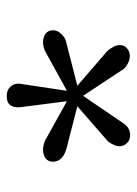

<svg xmlns="http://www.w3.org/2000/svg" viewBox="62 -813 407 571"><g transform="rotate(-90 265.5 -527.5)"><path d="M125 -354C131 -347 139 -344 149 -344C164 -344 176 -351 185 -365C185 -365 266 -484 266 -484C266 -484 344 -366 344 -366C348 -360 354 -355 362 -351C369 -347 377 -345 385 -345C394 -345 402 -348 408 -354C414 -359 417 -366 417 -375C417 -381 415 -388 411 -395C407 -402 403 -408 398 -413C398 -413 296 -501 296 -501C296 -501 429 -535 429 -535C437 -537 444 -542 451 -550C458 -557 461 -565 461 -574C461 -583 457 -591 450 -596C443 -601 434 -603 424 -603C417 -603 409 -601 401 -598C401 -598 281 -532 281 -532C281 -532 302 -672 302 -672C303 -682 301 -691 294 -699C287 -707 278 -711 265 -711C252 -711 243 -707 238 -700C233 -692 231 -683 232 -672C232 -672 250 -532 250 -532C250 -532 131 -598 131 -598C122 -601 114 -603 107 -603C97 -603 88 -601 81 -596C74 -591 70 -583 70 -574C70 -553 85 -539 114 -532C114 -532 235 -501 235 -501C235 -501 134 -413 134 -413C129 -409 125 -403 122 -396C118 -389 116 -382 116 -376C116 -367 119 -360 125 -354Z"/></g></svg>

Font: BUSH 25 TRIRONG
Style: Regular
Weight: 400
Designer: Katatrad Team
Foundry: CadsonDemak